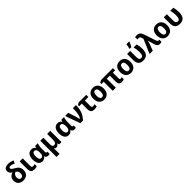

<svg xmlns="http://www.w3.org/2000/svg" viewBox="801 -3562 6566 6566"><g transform="rotate(-45 4084.5 -278.5)"><path d="M322 -764C189 -764 113 -712 113 -616C113 -542 156 -489 219 -449C109 -418 42 -350 42 -214C42 -71 147 10 290 10C443 10 544 -72 544 -248C544 -354 493 -431 379 -493C289 -541 255 -571 255 -608C255 -636 274 -660 320 -660C370 -660 424 -640 482 -611L539 -710C473 -742 406 -764 322 -764ZM304 -392C357 -359 393 -312 393 -239C393 -151 356 -102 292 -102C229 -102 194 -152 194 -219C194 -329 257 -376 304 -392Z M804 -544H656V-169C656 -29 731 10 828 10C880 10 923 0 953 -14V-117C922 -108 894 -101 863 -101C828 -101 804 -123 804 -169Z M1214 10C1290 10 1336 -27 1363 -72H1374C1397 -10 1433 10 1499 10C1519 10 1555 3 1564 -3V-111C1559 -109 1545 -106 1537 -106C1515 -106 1498 -120 1498 -164V-325C1498 -411 1518 -501 1532 -544H1409C1394 -524 1383 -495 1378 -472H1372C1341 -526 1297 -554 1225 -554C1096 -554 1014 -455 1014 -270C1014 -86 1094 10 1214 10ZM1260 -101C1195 -101 1165 -158 1165 -269C1165 -382 1195 -442 1258 -442C1336 -442 1361 -382 1361 -271V-265C1361 -152 1333 -101 1260 -101Z M2136 -544H1987V-284C1987 -166 1962 -101 1884 -101C1827 -101 1803 -142 1803 -221V-544H1655V240H1803V84C1803 45 1800 -13 1798 -34H1800C1819 -6 1845 10 1883 10C1934 10 1971 -18 1996 -73H2002L2023 0H2136Z M2482 10C2558 10 2604 -27 2631 -72H2642C2665 -10 2701 10 2767 10C2787 10 2823 3 2832 -3V-111C2827 -109 2813 -106 2805 -106C2783 -106 2766 -120 2766 -164V-325C2766 -411 2786 -501 2800 -544H2677C2662 -524 2651 -495 2646 -472H2640C2609 -526 2565 -554 2493 -554C2364 -554 2282 -455 2282 -270C2282 -86 2362 10 2482 10ZM2528 -101C2463 -101 2433 -158 2433 -269C2433 -382 2463 -442 2526 -442C2604 -442 2629 -382 2629 -271V-265C2629 -152 2601 -101 2528 -101Z M2854 -544 3048 0H3178C3332 -168 3380 -329 3380 -544H3232C3232 -354 3203 -143 3136 -122H3132C3125 -152 3114 -211 3103 -244L3007 -544Z M3877 -544H3512L3429 -497V-439H3557V-168C3557 -29 3628 10 3727 10C3778 10 3822 0 3851 -13V-117C3823 -108 3794 -101 3764 -101C3728 -101 3705 -122 3705 -170V-439H3877Z M4453 -273C4453 -454 4349 -554 4204 -554C4047 -554 3952 -454 3952 -273C3952 -92 4056 10 4201 10C4357 10 4453 -92 4453 -273ZM4103 -273C4103 -384 4131 -442 4202 -442C4274 -442 4302 -384 4302 -273C4302 -162 4274 -102 4203 -102C4132 -102 4103 -162 4103 -273Z M5101 -100C5077 -100 5058 -115 5058 -151V-437H5167V-544H4591L4507 -497V-437H4615V0H4763V-437H4910V-145C4910 -37 4958 10 5051 10C5096 10 5140 -2 5162 -15V-115C5145 -106 5121 -100 5101 -100Z M5745 -273C5745 -454 5641 -554 5496 -554C5339 -554 5244 -454 5244 -273C5244 -92 5348 10 5493 10C5649 10 5745 -92 5745 -273ZM5395 -273C5395 -384 5423 -442 5494 -442C5566 -442 5594 -384 5594 -273C5594 -162 5566 -102 5495 -102C5424 -102 5395 -162 5395 -273Z M6036 -606H6123C6158 -668 6188 -735 6209 -786V-797H6073C6067 -746 6050 -668 6036 -621ZM6091 9C6260 9 6349 -86 6349 -295C6349 -389 6338 -459 6316 -544H6167C6189 -458 6201 -386 6201 -299C6201 -157 6166 -102 6096 -102C6030 -102 6001 -146 6001 -244V-544H5853V-248C5853 -103 5905 9 6091 9Z M6397 0H6551L6643 -244C6657 -279 6668 -326 6676 -363H6680C6685 -332 6697 -285 6711 -241L6755 -96C6775 -30 6813 10 6893 10C6917 10 6963 3 6978 -5V-111C6966 -108 6955 -106 6946 -106C6915 -106 6894 -121 6869 -197L6738 -592C6701 -705 6650 -766 6531 -766C6508 -766 6469 -762 6452 -758V-644C6468 -647 6488 -650 6507 -650C6552 -650 6582 -635 6601 -568L6616 -518Z M7518 -273C7518 -454 7414 -554 7269 -554C7112 -554 7017 -454 7017 -273C7017 -92 7121 10 7266 10C7422 10 7518 -92 7518 -273ZM7168 -273C7168 -384 7196 -442 7267 -442C7339 -442 7367 -384 7367 -273C7367 -162 7339 -102 7268 -102C7197 -102 7168 -162 7168 -273Z M7864 9C8033 9 8122 -86 8122 -295C8122 -389 8111 -459 8089 -544H7940C7962 -458 7974 -386 7974 -299C7974 -157 7939 -102 7869 -102C7803 -102 7774 -146 7774 -244V-544H7626V-248C7626 -103 7678 9 7864 9Z"/></g></svg>

Font: Noto Sans Display
Style: Bold
Weight: 700
Designer: Monotype Design Team
Foundry: Monotype Imaging Inc.
Version: Version 1.900